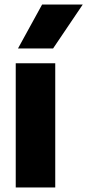

<svg xmlns="http://www.w3.org/2000/svg" viewBox="-20 -828 386 848"><path d="M49.5 0V-548.5H224V0ZM59.5 -614 166 -808H345.5L214.5 -614Z"/></svg>

Font: Encode Sans Semi Condensed ExtraBold
Style: Regular
Weight: 800
Width: 4
Designer: Multiple Designers
Foundry: Impallari Type
Version: Version 3.000; ttfautohint (v1.8.3) -l 8 -r 50 -G 200 -x 14 